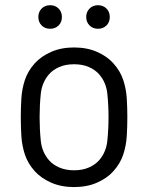

<svg xmlns="http://www.w3.org/2000/svg" viewBox="-20 -721 577 748"><path d="M268.6 -536.1Q318.8 -536.1 358.2 -518.8Q397.5 -501.5 421.4 -474.6Q448.7 -444.3 460.2 -409.2Q471.7 -374 473.9 -337.2Q476.1 -300.3 476.1 -264.2Q476.1 -228.5 473.9 -191.4Q471.7 -154.3 460.2 -119.1Q448.7 -84 421.4 -53.7Q397.5 -26.9 358.2 -9.5Q318.8 7.8 268.6 7.8Q218.3 7.8 179.2 -9.5Q140.1 -26.9 115.7 -53.7Q88.4 -84 76.9 -119.1Q65.4 -154.3 63.2 -191.4Q61 -228.5 61 -264.2Q61 -300.3 63.2 -337.2Q65.4 -374 76.9 -409.2Q88.4 -444.3 115.7 -474.6Q140.1 -501.5 179.2 -518.8Q218.3 -536.1 268.6 -536.1ZM268.6 -470.7Q235.8 -470.7 211.2 -460Q186.5 -449.2 171.4 -432.1Q143.6 -400.4 138.9 -355.7Q134.3 -311 134.3 -264.2Q134.3 -217.3 138.9 -172.6Q143.6 -127.9 171.4 -96.2Q186.5 -79.1 211.2 -68.4Q235.8 -57.6 268.6 -57.6Q301.3 -57.6 325.9 -68.4Q350.6 -79.1 365.7 -96.2Q393.6 -127.9 398.2 -172.6Q402.8 -217.3 402.8 -264.2Q402.8 -311 398.2 -355.7Q393.6 -400.4 365.7 -432.1Q350.6 -449.2 325.9 -460Q301.3 -470.7 268.6 -470.7ZM361.8 -700.7Q381.8 -700.7 394.8 -687.7Q407.7 -674.8 407.7 -654.8Q407.7 -634.8 394.8 -621.8Q381.8 -608.9 361.8 -608.9Q341.8 -608.9 328.9 -621.8Q315.9 -634.8 315.9 -654.8Q315.9 -674.8 328.9 -687.7Q341.8 -700.7 361.8 -700.7ZM175.3 -700.7Q195.3 -700.7 208.3 -687.7Q221.2 -674.8 221.2 -654.8Q221.2 -634.8 208.3 -621.8Q195.3 -608.9 175.3 -608.9Q155.3 -608.9 142.3 -621.8Q129.4 -634.8 129.4 -654.8Q129.4 -674.8 142.3 -687.7Q155.3 -700.7 175.3 -700.7Z"/></svg>

Font: Gidole
Style: Regular
Weight: 400
Version: Version 2.100; ttfautohint (v1.8.4.7-5d5b)